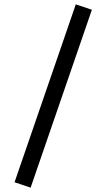

<svg xmlns="http://www.w3.org/2000/svg" viewBox="-20 -793 490 884"><path d="M47 46 329 -773 403 -748 121 71Z"/></svg>

Font: ABeeZee
Style: Regular
Weight: 400
Designer: Anja Meiners
Foundry: Anja Meiners
Version: Version 1.001